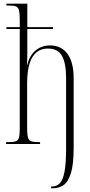

<svg xmlns="http://www.w3.org/2000/svg" viewBox="-20 -780 486 1040"><path d="M257 240V230H262Q287 230 304 212.5Q321 195 329.5 150Q338 105 338 23V-357Q338 -437 316 -477Q294 -517 239 -517Q185 -517 156 -471.5Q127 -426 127 -326V-85Q127 -51 131.5 -35Q136 -19 149.5 -14.5Q163 -10 192 -10H197V0H13V-10H21Q51 -10 65 -14.5Q79 -19 83 -35Q87 -51 87 -85V-623H15V-633H87V-675Q87 -708 83 -724Q79 -740 67 -745Q55 -750 30 -750H15V-760H128V-633H267V-623H128V-491Q128 -475 127.5 -460Q127 -445 126 -429H128Q139 -477 171.5 -505.5Q204 -534 251 -534Q311 -534 345 -489Q379 -444 379 -355V19Q379 111 364 158.5Q349 206 323.5 223Q298 240 266 240Z"/></svg>

Font: Noto Serif Display ExtraCondensed ExtraLight
Style: Regular
Weight: 200
Width: 2
Designer: Monotype Design Team
Foundry: Monotype Imaging Inc.
Version: Version 2.009